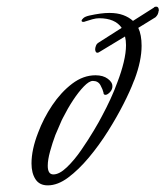

<svg xmlns="http://www.w3.org/2000/svg" viewBox="-20 -558 499 579"><path d="M124 1Q99 1 87 -17.5Q75 -36 75 -65Q75 -107 95 -158Q111 -201 137.5 -240.5Q164 -280 197.5 -305.5Q231 -331 268 -331Q291 -331 305 -320.5Q319 -310 319 -299Q319 -293 318 -291Q316 -284 309.5 -278Q303 -272 298 -272Q292 -272 292 -279Q290 -288 283 -301Q276 -314 260 -314Q249 -314 233 -297.5Q217 -281 200.5 -256Q184 -231 170 -203Q167 -198 161 -183.5Q155 -169 147 -151Q138 -127 131 -101.5Q124 -76 124 -58Q124 -32 141 -32Q159 -32 181.5 -53.5Q204 -75 225 -105.5Q246 -136 263 -164.5Q280 -193 287 -207Q301 -233 313 -259Q325 -285 334 -310Q346 -341 353 -370Q360 -399 360 -422Q360 -436 357 -448L281 -402Q277 -399 274 -399Q270 -399 268.5 -402.5Q267 -406 267 -409Q267 -411 267.5 -414Q268 -417 269 -419Q271 -426 278 -430L347 -474Q327 -503 279 -503Q270 -503 259 -500Q248 -497 236 -493Q235 -492 231 -492Q226 -492 226 -496Q226 -498 231 -503Q236 -508 249 -511Q267 -515 282 -517Q297 -519 310 -519Q334 -519 351.5 -512.5Q369 -506 381 -495L444 -535Q446 -538 451 -538Q459 -538 459 -526Q458 -525 458 -523Q458 -521 457 -519Q456 -513 449 -506L397 -474Q407 -453 407 -420Q407 -375 386 -319L383 -312Q373 -285 353 -245.5Q333 -206 306 -163Q279 -120 248 -83Q217 -46 185.5 -22.5Q154 1 124 1Z"/></svg>

Font: Ephesis
Style: Regular
Weight: 400
Designer: Robert E. Leuschke
Foundry: Robert E. Leuschke
Version: Version 1.010; ttfautohint (v1.8.3)